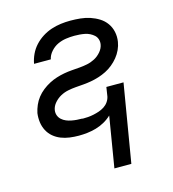

<svg xmlns="http://www.w3.org/2000/svg" viewBox="-109 -618 817 908"><g transform="rotate(-15 300.0 -163.5)"><path d="M339 201 380 -47Q363 -31 343 -20Q323 -9 302 -3Q281 3 259.5 5.5Q238 8 217 8Q195 8 172.5 5Q150 2 130 -6Q110 -14 94 -27.5Q78 -41 68 -60Q58 -79 55 -101Q52 -123 55 -146Q59 -165 67 -183.5Q75 -202 87.5 -218Q100 -234 116.5 -247Q133 -260 151 -269.5Q169 -279 188 -285Q207 -291 226 -294.5Q245 -298 264.5 -299.5Q284 -301 303 -302.5Q322 -304 341.5 -308Q361 -312 379 -321.5Q397 -331 411 -347.5Q425 -364 428 -383Q430 -396 426 -408Q422 -420 413 -428Q404 -436 393 -441.5Q382 -447 369.5 -449.5Q357 -452 344 -453Q331 -454 318 -454Q298 -454 277 -451Q256 -448 236.5 -439Q217 -430 201.5 -412.5Q186 -395 182 -375H100Q100 -375 100 -375Q100 -375 100 -375Q104 -398 114.5 -420.5Q125 -443 142 -461.5Q159 -480 180.5 -493.5Q202 -507 225 -514.5Q248 -522 271.5 -525Q295 -528 318 -528Q343 -528 367.5 -525.5Q392 -523 414.5 -515.5Q437 -508 457 -495.5Q477 -483 490.5 -464Q504 -445 509 -421.5Q514 -398 510 -373Q507 -354 498.5 -335.5Q490 -317 477 -301Q464 -285 448 -272Q432 -259 414 -250Q396 -241 377 -235Q358 -229 338.5 -225.5Q319 -222 300 -220.5Q281 -219 262 -217.5Q243 -216 223.5 -212Q204 -208 186.5 -198.5Q169 -189 155 -173Q141 -157 138 -138Q136 -124 140.5 -112Q145 -100 154.5 -91.5Q164 -83 176 -78Q188 -73 201 -70.5Q214 -68 227 -67Q240 -66 254 -66Q254 -66 254 -65.5Q254 -65 254 -65Q268 -65 281.5 -66Q295 -67 309 -70Q323 -73 336.5 -77.5Q350 -82 362.5 -90Q375 -98 383.5 -110Q392 -122 395 -136L402 -181H486L422 201Z"/></g></svg>

Font: Iosevka SS04 Extended
Style: Italic
Weight: 400
Width: 7
Italic angle: -9°
Monospace: yes
Designer: Belleve Invis
Foundry: Belleve Invis
Version: Version 19.0.0; ttfautohint (v1.8.4)